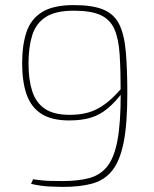

<svg xmlns="http://www.w3.org/2000/svg" viewBox="-20 -722 605 754"><path d="M270 -702Q343 -702 385.5 -684.5Q428 -667 448 -627Q468 -587 474 -520Q480 -453 480 -354Q480 -235 465.5 -162.5Q451 -90 420.5 -52Q390 -14 342 -1Q294 12 227 12Q208 12 174.5 10.5Q141 9 102 0L110 -18Q131 -15 146 -13.5Q161 -12 179.5 -11.5Q198 -11 227 -11Q288 -11 331.5 -23Q375 -35 402 -69.5Q429 -104 441.5 -172Q454 -240 454 -351Q454 -443 450 -506.5Q446 -570 429 -608Q412 -646 374.5 -663Q337 -680 270 -680Q198 -680 159.5 -655Q121 -630 106.5 -583.5Q92 -537 92 -472Q92 -409 106.5 -364Q121 -319 156 -295Q191 -271 254 -271Q293 -271 326 -280Q359 -289 392 -313Q425 -337 462 -381L466 -365Q433 -321 402 -295.5Q371 -270 335.5 -259.5Q300 -249 252 -249Q183 -249 142.5 -275Q102 -301 84.5 -351Q67 -401 67 -474Q67 -545 84 -596Q101 -647 145 -674.5Q189 -702 270 -702Z"/></svg>

Font: Exo 2 Thin
Style: Regular
Weight: 250
Designer: Natanael Gama
Foundry: Natanael Gama
Version: Version 2.010